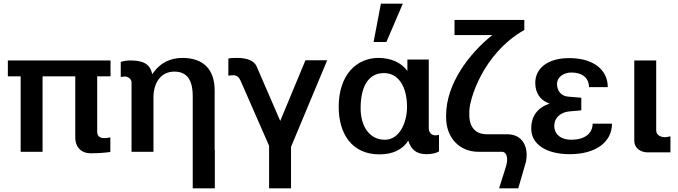

<svg xmlns="http://www.w3.org/2000/svg" viewBox="-20 -831 3712 1051"><path d="M392 -77C392 -34 417 8 477 8C512 8 549 6 584 1V-79C571 -76 560 -75 551 -75C520 -75 512 -91 512 -112V-413H585V-500H23V-413H93V0H213V-413H392Z M820 -304C823 -387 867 -439 934 -439C1003 -439 1035 -395 1035 -303V200H1156V-10H1155V-336C1155 -451 1093 -514 979 -514C911 -514 857 -486 820 -434L813 -425C802 -481 764 -500 694 -500C673 -500 662 -498 641 -492V-410C644 -410 657 -412 664 -412C683 -412 700 -397 700 -380V0H820Z M1385 -467C1370 -503 1323 -514 1279 -514C1270 -514 1248 -514 1230 -511V-417C1237 -418 1250 -419 1258 -419C1276 -419 1288 -409 1297 -389L1453 -33V200H1573V-27L1771 -501H1652L1514 -169Z M2082 -431C2161 -431 2208 -357 2208 -246C2208 -157 2165 -66 2087 -66C2002 -66 1954 -140 1954 -239C1954 -352 1993 -431 2082 -431ZM2215 -61C2229 -17 2254 13 2315 13C2341 13 2366 8 2383 -2V-93C2375 -91 2367 -90 2364 -90C2341 -90 2327 -107 2327 -129V-505H2210V-442C2178 -489 2118 -514 2052 -514C1934 -514 1834 -424 1834 -246C1834 -103 1903 14 2057 14C2132 14 2184 -13 2215 -61ZM2065 -811 2025 -601H2095L2185 -811Z M2675 -639C2549 -539 2422 -372 2422 -200V-188C2422 -80 2492 0 2600 0H2729C2747 0 2756 21 2756 41C2756 53 2753 72 2747 89L2712 200H2817L2858 58C2861 49 2863 27 2863 15C2862 -45 2829 -96 2757 -96H2646C2587 -96 2549 -130 2549 -203V-221C2549 -284 2621 -536 2850 -667V-722H2468V-639Z M2888 -127C2888 -42 2969 13 3099 13C3241 13 3330 -53 3330 -154H3224C3224 -99 3179 -66 3106 -66C3051 -66 3014 -96 3014 -142C3014 -185 3047 -216 3095 -221L3162 -227V-296L3090 -302C3053 -305 3029 -332 3029 -372C3029 -407 3063 -434 3108 -434C3168 -434 3204 -404 3204 -354H3307C3307 -450 3227 -513 3096 -513C2979 -513 2910 -458 2910 -377C2910 -318 2941 -280 2988 -264C2922 -241 2888 -196 2888 -127Z M3452 -59C3452 -22 3486 3 3524 3H3650V-85C3642 -83 3629 -80 3619 -80C3601 -80 3572 -89 3572 -117V-500H3452Z"/></svg>

Font: Perun SemiBold
Style: Regular
Weight: 600
Foundry: Copyright (c) Stefan Peev, Context Ltd, 2016
Version: Version 1.089